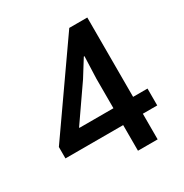

<svg xmlns="http://www.w3.org/2000/svg" viewBox="-167 -851 940 982"><g transform="rotate(-30 303.5 -360.0)"><path d="M367.2 -151.4H26.4V-218.8L377 -719.7H483.4V-251H568.4V-151.4H483.4V0H367.2ZM367.2 -251V-426.8L372.1 -555.7H368.2L306.6 -457L166 -253.9V-251Z"/></g></svg>

Font: Reddit Sans Fudge SemiBold
Style: Regular
Weight: 600
Designer: Stephen Hutchings
Foundry: Reddit
Version: Version 1.011